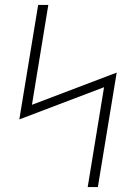

<svg xmlns="http://www.w3.org/2000/svg" viewBox="-20 -755 540 775"><path d="M334 0 400 -403 58 -273 134 -735H175L109 -332L451 -462L375 0Z"/></svg>

Font: Iosevka Curly Extralight
Style: Italic
Weight: 200
Italic angle: -9°
Monospace: yes
Designer: Belleve Invis
Foundry: Belleve Invis
Version: Version 22.1.2; ttfautohint (v1.8.4)